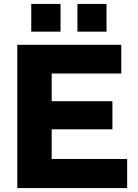

<svg xmlns="http://www.w3.org/2000/svg" viewBox="-20 -957 702 977"><path d="M68 0V-729H597V-583H243V-442H552V-299H243V-148H627V0ZM139 -796V-937H288V-796ZM374 -796V-937H522V-796Z"/></svg>

Font: BDO Grotesk ExtraBold
Style: Regular
Weight: 800
Designer: Deni Anggara
Foundry: Lokal Container
Version: Version 2.000